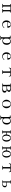

<svg xmlns="http://www.w3.org/2000/svg" viewBox="5648 -6232 703 12040"><g transform="rotate(90 6000.0 -211.5)"><path d="M778 -19Q778 -6 772.5 -2.5Q767 1 755 1Q730 1 705 -0.5Q680 -2 655 -2Q627 -2 599.5 0Q572 2 545 2Q537 2 534.5 -2.5Q532 -7 532 -14Q532 -29 538 -30.5Q544 -32 556 -32Q593 -32 602 -52.5Q611 -73 611 -104V-456Q610 -477 606 -492Q602 -507 576 -507H419Q399 -507 393 -498.5Q387 -490 387 -471Q387 -380 387.5 -288.5Q388 -197 388 -105Q388 -67 399.5 -51Q411 -35 451 -35Q460 -35 467.5 -33Q475 -31 475 -19Q475 -6 470 -2.5Q465 1 453 1Q428 1 402.5 -0.5Q377 -2 352 -2Q323 -2 294.5 0Q266 2 237 2Q223 2 223 -14Q223 -17 224.5 -24.5Q226 -32 231 -32Q276 -32 291.5 -46.5Q307 -61 307 -107V-437Q307 -461 299.5 -483Q292 -505 262 -505Q255 -505 249 -504Q243 -503 236 -503Q230 -503 227.5 -507.5Q225 -512 225 -517Q225 -527 227.5 -534.5Q230 -542 242 -542Q267 -542 292.5 -541Q318 -540 343 -540H650Q676 -540 701.5 -540.5Q727 -541 753 -541Q763 -541 768 -537.5Q773 -534 773 -523Q773 -510 765.5 -508Q758 -506 748 -506Q710 -506 700 -487Q690 -468 690 -435Q690 -353 690.5 -270.5Q691 -188 691 -105Q691 -66 702.5 -50.5Q714 -35 754 -35Q763 -35 770.5 -33Q778 -31 778 -19Z M1624 -355Q1623 -396 1616.5 -434Q1610 -472 1587 -496.5Q1564 -521 1512 -521Q1465 -521 1435.5 -495.5Q1406 -470 1389.5 -431Q1373 -392 1365 -352Q1389 -351 1413.5 -350.5Q1438 -350 1462 -350Q1503 -350 1543.5 -351.5Q1584 -353 1624 -355ZM1741 -124Q1741 -120 1739 -118Q1736 -108 1724 -94Q1712 -80 1698 -67.5Q1684 -55 1675 -49Q1641 -26 1599 -12Q1557 2 1516 2Q1482 2 1439.5 -8.5Q1397 -19 1368 -38Q1311 -76 1285 -136Q1259 -196 1259 -262Q1259 -336 1288.5 -399.5Q1318 -463 1383 -503Q1412 -520 1448.5 -531.5Q1485 -543 1518 -543Q1578 -543 1623.5 -519Q1669 -495 1694.5 -451Q1720 -407 1720 -346Q1720 -330 1712.5 -325Q1705 -320 1690 -320Q1670 -320 1649.5 -321Q1629 -322 1609 -323Q1581 -324 1553 -324.5Q1525 -325 1496 -325Q1462 -325 1428 -325Q1394 -325 1360 -323Q1359 -307 1357.5 -291.5Q1356 -276 1356 -260Q1356 -222 1365.5 -182.5Q1375 -143 1395 -109.5Q1415 -76 1446.5 -55.5Q1478 -35 1522 -35Q1568 -35 1609 -49Q1650 -63 1684 -94Q1694 -103 1701 -113.5Q1708 -124 1718 -133Q1722 -137 1729 -137Q1741 -137 1741 -124Z M2692 -284Q2692 -320 2686.5 -358.5Q2681 -397 2666 -430Q2651 -463 2622.5 -483Q2594 -503 2548 -503Q2516 -503 2485.5 -485.5Q2455 -468 2433.5 -440Q2412 -412 2405 -380Q2402 -365 2402 -349Q2402 -333 2402 -317Q2402 -281 2402 -245.5Q2402 -210 2402 -174Q2402 -140 2419.5 -110.5Q2437 -81 2465.5 -63Q2494 -45 2528 -45Q2580 -45 2612 -66Q2644 -87 2661.5 -122.5Q2679 -158 2685.5 -200Q2692 -242 2692 -284ZM2790 -282Q2790 -157 2724 -83Q2658 -9 2530 -9Q2493 -9 2460.5 -26Q2428 -43 2402 -68V44Q2402 68 2411.5 76.5Q2421 85 2436 85Q2451 85 2469 85Q2479 85 2486.5 88Q2494 91 2494 103Q2494 108 2490.5 113.5Q2487 119 2480 119Q2450 119 2420.5 118Q2391 117 2361 117Q2331 117 2301 118.5Q2271 120 2241 120Q2234 120 2230.5 114Q2227 108 2227 103Q2227 87 2241 86Q2255 85 2266 85Q2290 85 2302 76Q2314 67 2314 41Q2314 22 2314.5 4Q2315 -14 2315 -33V-291Q2315 -329 2315 -367.5Q2315 -406 2313 -444Q2312 -473 2303.5 -477.5Q2295 -482 2269 -482Q2259 -482 2248 -481Q2237 -480 2226 -480Q2210 -480 2210 -493Q2210 -507 2220 -512Q2221 -512 2236 -515Q2251 -518 2274 -522Q2297 -526 2320 -530Q2343 -534 2359.5 -536.5Q2376 -539 2379 -539Q2389 -539 2393 -530Q2395 -527 2396.5 -511Q2398 -495 2400 -478Q2402 -461 2402 -455Q2434 -491 2474.5 -516Q2515 -541 2565 -541Q2638 -541 2688 -504.5Q2738 -468 2764 -409Q2790 -350 2790 -282Z M3624 -355Q3623 -396 3616.5 -434Q3610 -472 3587 -496.5Q3564 -521 3512 -521Q3465 -521 3435.5 -495.5Q3406 -470 3389.5 -431Q3373 -392 3365 -352Q3389 -351 3413.5 -350.5Q3438 -350 3462 -350Q3503 -350 3543.5 -351.5Q3584 -353 3624 -355ZM3741 -124Q3741 -120 3739 -118Q3736 -108 3724 -94Q3712 -80 3698 -67.5Q3684 -55 3675 -49Q3641 -26 3599 -12Q3557 2 3516 2Q3482 2 3439.5 -8.5Q3397 -19 3368 -38Q3311 -76 3285 -136Q3259 -196 3259 -262Q3259 -336 3288.5 -399.5Q3318 -463 3383 -503Q3412 -520 3448.5 -531.5Q3485 -543 3518 -543Q3578 -543 3623.5 -519Q3669 -495 3694.5 -451Q3720 -407 3720 -346Q3720 -330 3712.5 -325Q3705 -320 3690 -320Q3670 -320 3649.5 -321Q3629 -322 3609 -323Q3581 -324 3553 -324.5Q3525 -325 3496 -325Q3462 -325 3428 -325Q3394 -325 3360 -323Q3359 -307 3357.5 -291.5Q3356 -276 3356 -260Q3356 -222 3365.5 -182.5Q3375 -143 3395 -109.5Q3415 -76 3446.5 -55.5Q3478 -35 3522 -35Q3568 -35 3609 -49Q3650 -63 3684 -94Q3694 -103 3701 -113.5Q3708 -124 3718 -133Q3722 -137 3729 -137Q3741 -137 3741 -124Z M4777 -431Q4777 -425 4774.5 -418.5Q4772 -412 4764 -412Q4755 -412 4753 -417.5Q4751 -423 4749 -430Q4740 -462 4730.5 -478Q4721 -494 4704 -499Q4687 -504 4655 -504Q4637 -504 4619 -504Q4601 -504 4584 -502Q4569 -501 4557 -495Q4545 -489 4545 -471V-80Q4545 -56 4553 -46Q4561 -36 4573 -34Q4585 -32 4596.5 -32.5Q4608 -33 4616 -30Q4624 -27 4624 -14Q4624 -2 4619 0Q4614 2 4603 2Q4578 2 4552.5 0Q4527 -2 4501 -2Q4473 -2 4445.5 -0.5Q4418 1 4390 1Q4376 1 4376 -15Q4376 -29 4383 -30.5Q4390 -32 4400 -32Q4440 -32 4449 -49Q4458 -66 4458 -100V-139Q4458 -207 4457.5 -274.5Q4457 -342 4457 -409Q4457 -423 4457.5 -436Q4458 -449 4457 -462Q4454 -494 4426 -498Q4401 -502 4376.5 -503.5Q4352 -505 4327 -505Q4296 -505 4282.5 -491Q4269 -477 4263.5 -459Q4258 -441 4253 -427Q4248 -413 4234 -413Q4227 -413 4225 -418Q4223 -423 4223 -429Q4223 -432 4226 -446.5Q4229 -461 4234 -479Q4239 -497 4243 -513Q4247 -529 4248 -535Q4250 -540 4252.5 -541Q4255 -542 4260 -542Q4280 -542 4299.5 -541Q4319 -540 4338 -539Q4380 -538 4422.5 -538Q4465 -538 4507 -538Q4568 -538 4628 -540Q4688 -542 4749 -542Q4751 -542 4753 -540Q4755 -538 4759 -522.5Q4763 -507 4767 -487.5Q4771 -468 4774 -452Q4777 -436 4777 -431Z M5686 -153Q5686 -198 5666 -224Q5646 -250 5612.5 -260.5Q5579 -271 5539 -271H5491Q5465 -271 5439 -270Q5413 -269 5387 -268V-56Q5387 -44 5397.5 -38.5Q5408 -33 5421.5 -31.5Q5435 -30 5443 -30Q5475 -30 5516.5 -33Q5558 -36 5596.5 -47Q5635 -58 5660.5 -83Q5686 -108 5686 -153ZM5644 -414Q5644 -448 5628 -466.5Q5612 -485 5587 -493Q5562 -501 5534 -502.5Q5506 -504 5481 -504Q5475 -504 5469 -503.5Q5463 -503 5456 -502Q5447 -501 5430.5 -499.5Q5414 -498 5401 -492.5Q5388 -487 5388 -472V-301Q5416 -301 5455.5 -300.5Q5495 -300 5533 -305Q5571 -310 5596 -326Q5616 -340 5630 -365Q5644 -390 5644 -414ZM5788 -156Q5788 -99 5766.5 -67.5Q5745 -36 5709 -21.5Q5673 -7 5629.5 -3.5Q5586 0 5542 0Q5489 0 5435.5 -1Q5382 -2 5329 -2Q5304 -2 5279 0Q5254 2 5228 2Q5212 2 5212 -15Q5212 -33 5225 -33Q5238 -33 5250 -33Q5283 -33 5291.5 -49Q5300 -65 5300 -95Q5300 -188 5299.5 -281Q5299 -374 5299 -468Q5299 -487 5289.5 -494.5Q5280 -502 5266 -503Q5252 -504 5238 -504Q5225 -504 5219.5 -506Q5214 -508 5214 -521Q5214 -534 5222 -536.5Q5230 -539 5240 -539Q5269 -539 5297.5 -538Q5326 -537 5355 -537Q5399 -537 5443 -539.5Q5487 -542 5530 -542Q5561 -542 5597.5 -538.5Q5634 -535 5666.5 -523.5Q5699 -512 5719.5 -488Q5740 -464 5740 -422Q5740 -380 5717.5 -353Q5695 -326 5660.5 -311Q5626 -296 5590 -290Q5619 -287 5653 -279.5Q5687 -272 5718 -257Q5749 -242 5768.5 -217Q5788 -192 5788 -156Z M6663 -264Q6663 -307 6656.5 -351Q6650 -395 6632 -432Q6614 -469 6581 -491.5Q6548 -514 6494 -514Q6444 -514 6412 -490Q6380 -466 6362.5 -427.5Q6345 -389 6338 -345.5Q6331 -302 6331 -262Q6331 -218 6338 -175.5Q6345 -133 6363 -98Q6381 -63 6414.5 -42Q6448 -21 6502 -21Q6554 -21 6586 -43Q6618 -65 6634.5 -101Q6651 -137 6657 -179.5Q6663 -222 6663 -264ZM6767 -261Q6767 -185 6731 -125Q6695 -65 6634 -30Q6573 5 6497 5Q6424 5 6364 -30Q6304 -65 6268.5 -125Q6233 -185 6233 -259Q6233 -316 6253 -366.5Q6273 -417 6308.5 -456Q6344 -495 6393.5 -517.5Q6443 -540 6501 -540Q6586 -540 6645 -504.5Q6704 -469 6735.5 -406Q6767 -343 6767 -261Z M7692 -284Q7692 -320 7686.5 -358.5Q7681 -397 7666 -430Q7651 -463 7622.5 -483Q7594 -503 7548 -503Q7516 -503 7485.5 -485.5Q7455 -468 7433.5 -440Q7412 -412 7405 -380Q7402 -365 7402 -349Q7402 -333 7402 -317Q7402 -281 7402 -245.5Q7402 -210 7402 -174Q7402 -140 7419.5 -110.5Q7437 -81 7465.5 -63Q7494 -45 7528 -45Q7580 -45 7612 -66Q7644 -87 7661.5 -122.5Q7679 -158 7685.5 -200Q7692 -242 7692 -284ZM7790 -282Q7790 -157 7724 -83Q7658 -9 7530 -9Q7493 -9 7460.5 -26Q7428 -43 7402 -68V44Q7402 68 7411.5 76.5Q7421 85 7436 85Q7451 85 7469 85Q7479 85 7486.5 88Q7494 91 7494 103Q7494 108 7490.5 113.5Q7487 119 7480 119Q7450 119 7420.5 118Q7391 117 7361 117Q7331 117 7301 118.5Q7271 120 7241 120Q7234 120 7230.5 114Q7227 108 7227 103Q7227 87 7241 86Q7255 85 7266 85Q7290 85 7302 76Q7314 67 7314 41Q7314 22 7314.5 4Q7315 -14 7315 -33V-291Q7315 -329 7315 -367.5Q7315 -406 7313 -444Q7312 -473 7303.5 -477.5Q7295 -482 7269 -482Q7259 -482 7248 -481Q7237 -480 7226 -480Q7210 -480 7210 -493Q7210 -507 7220 -512Q7221 -512 7236 -515Q7251 -518 7274 -522Q7297 -526 7320 -530Q7343 -534 7359.5 -536.5Q7376 -539 7379 -539Q7389 -539 7393 -530Q7395 -527 7396.5 -511Q7398 -495 7400 -478Q7402 -461 7402 -455Q7434 -491 7474.5 -516Q7515 -541 7565 -541Q7638 -541 7688 -504.5Q7738 -468 7764 -409Q7790 -350 7790 -282Z M8776 -268Q8776 -300 8768.5 -342Q8761 -384 8744.5 -423Q8728 -462 8700 -487.5Q8672 -513 8631 -513Q8590 -513 8562 -487Q8534 -461 8517.5 -421Q8501 -381 8494 -339.5Q8487 -298 8487 -266Q8487 -234 8494 -193Q8501 -152 8517.5 -114Q8534 -76 8562 -51Q8590 -26 8631 -26Q8673 -26 8701.5 -51Q8730 -76 8746 -114Q8762 -152 8769 -193.5Q8776 -235 8776 -268ZM8862 -268Q8862 -199 8837 -137Q8812 -75 8762 -36.5Q8712 2 8635 2Q8566 2 8515.5 -35Q8465 -72 8438 -130.5Q8411 -189 8411 -253H8292V-86Q8292 -55 8298 -43.5Q8304 -32 8319 -30.5Q8334 -29 8360 -29Q8365 -29 8367.5 -24.5Q8370 -20 8370 -15Q8370 -4 8364 -2Q8358 0 8349 0H8155Q8143 0 8143 -11Q8143 -15 8144 -19.5Q8145 -24 8149 -25Q8152 -27 8156.5 -26.5Q8161 -26 8165 -26Q8199 -26 8208 -42Q8217 -58 8217 -88V-452Q8217 -472 8211 -491.5Q8205 -511 8179 -511Q8172 -511 8164.5 -510Q8157 -509 8150 -509Q8139 -509 8139 -521Q8139 -532 8143.5 -535.5Q8148 -539 8158 -539Q8186 -539 8213.5 -538.5Q8241 -538 8269 -538Q8291 -538 8312.5 -539Q8334 -540 8356 -540Q8368 -540 8368 -527Q8368 -514 8360 -511.5Q8352 -509 8341 -509.5Q8330 -510 8318.5 -507Q8307 -504 8299.5 -491Q8292 -478 8292 -449V-288H8412Q8419 -353 8443.5 -411Q8468 -469 8515 -506Q8562 -543 8635 -543Q8693 -543 8736 -520Q8779 -497 8807 -458Q8835 -419 8848.5 -370Q8862 -321 8862 -268Z M9776 -268Q9776 -300 9768.5 -342Q9761 -384 9744.5 -423Q9728 -462 9700 -487.5Q9672 -513 9631 -513Q9590 -513 9562 -487Q9534 -461 9517.5 -421Q9501 -381 9494 -339.5Q9487 -298 9487 -266Q9487 -234 9494 -193Q9501 -152 9517.5 -114Q9534 -76 9562 -51Q9590 -26 9631 -26Q9673 -26 9701.5 -51Q9730 -76 9746 -114Q9762 -152 9769 -193.5Q9776 -235 9776 -268ZM9862 -268Q9862 -199 9837 -137Q9812 -75 9762 -36.5Q9712 2 9635 2Q9566 2 9515.5 -35Q9465 -72 9438 -130.5Q9411 -189 9411 -253H9292V-86Q9292 -55 9298 -43.5Q9304 -32 9319 -30.5Q9334 -29 9360 -29Q9365 -29 9367.5 -24.5Q9370 -20 9370 -15Q9370 -4 9364 -2Q9358 0 9349 0H9155Q9143 0 9143 -11Q9143 -15 9144 -19.5Q9145 -24 9149 -25Q9152 -27 9156.5 -26.5Q9161 -26 9165 -26Q9199 -26 9208 -42Q9217 -58 9217 -88V-452Q9217 -472 9211 -491.5Q9205 -511 9179 -511Q9172 -511 9164.5 -510Q9157 -509 9150 -509Q9139 -509 9139 -521Q9139 -532 9143.5 -535.5Q9148 -539 9158 -539Q9186 -539 9213.5 -538.5Q9241 -538 9269 -538Q9291 -538 9312.5 -539Q9334 -540 9356 -540Q9368 -540 9368 -527Q9368 -514 9360 -511.5Q9352 -509 9341 -509.5Q9330 -510 9318.5 -507Q9307 -504 9299.5 -491Q9292 -478 9292 -449V-288H9412Q9419 -353 9443.5 -411Q9468 -469 9515 -506Q9562 -543 9635 -543Q9693 -543 9736 -520Q9779 -497 9807 -458Q9835 -419 9848.5 -370Q9862 -321 9862 -268Z M10777 -431Q10777 -425 10774.5 -418.5Q10772 -412 10764 -412Q10755 -412 10753 -417.5Q10751 -423 10749 -430Q10740 -462 10730.5 -478Q10721 -494 10704 -499Q10687 -504 10655 -504Q10637 -504 10619 -504Q10601 -504 10584 -502Q10569 -501 10557 -495Q10545 -489 10545 -471V-80Q10545 -56 10553 -46Q10561 -36 10573 -34Q10585 -32 10596.5 -32.5Q10608 -33 10616 -30Q10624 -27 10624 -14Q10624 -2 10619 0Q10614 2 10603 2Q10578 2 10552.5 0Q10527 -2 10501 -2Q10473 -2 10445.5 -0.5Q10418 1 10390 1Q10376 1 10376 -15Q10376 -29 10383 -30.5Q10390 -32 10400 -32Q10440 -32 10449 -49Q10458 -66 10458 -100V-139Q10458 -207 10457.5 -274.5Q10457 -342 10457 -409Q10457 -423 10457.5 -436Q10458 -449 10457 -462Q10454 -494 10426 -498Q10401 -502 10376.5 -503.5Q10352 -505 10327 -505Q10296 -505 10282.5 -491Q10269 -477 10263.5 -459Q10258 -441 10253 -427Q10248 -413 10234 -413Q10227 -413 10225 -418Q10223 -423 10223 -429Q10223 -432 10226 -446.5Q10229 -461 10234 -479Q10239 -497 10243 -513Q10247 -529 10248 -535Q10250 -540 10252.5 -541Q10255 -542 10260 -542Q10280 -542 10299.5 -541Q10319 -540 10338 -539Q10380 -538 10422.5 -538Q10465 -538 10507 -538Q10568 -538 10628 -540Q10688 -542 10749 -542Q10751 -542 10753 -540Q10755 -538 10759 -522.5Q10763 -507 10767 -487.5Q10771 -468 10774 -452Q10777 -436 10777 -431Z M11641 -152Q11641 -207 11619.5 -231Q11598 -255 11562 -261Q11526 -267 11481 -267Q11466 -267 11451 -266Q11436 -265 11421 -264V-54Q11421 -35 11438 -31Q11455 -27 11469 -27Q11511 -27 11550.5 -37Q11590 -47 11615.5 -74Q11641 -101 11641 -152ZM11725 -165Q11725 -110 11698 -73Q11671 -36 11621 -17Q11590 -6 11552.5 -4Q11515 -2 11482 -2Q11458 -2 11434.5 -2.5Q11411 -3 11387 -3Q11362 -3 11337 -1.5Q11312 0 11286 0Q11279 0 11277 -5Q11275 -10 11275 -15Q11275 -26 11288 -26Q11292 -26 11296 -25.5Q11300 -25 11304 -25Q11327 -25 11338.5 -31.5Q11350 -38 11352 -63Q11354 -79 11354 -95Q11354 -111 11354 -126Q11354 -215 11353.5 -305Q11353 -395 11353 -484Q11353 -494 11342.5 -499.5Q11332 -505 11319 -507.5Q11306 -510 11298 -510Q11290 -510 11287 -515Q11284 -520 11284 -527Q11284 -542 11300 -542Q11317 -542 11333.5 -541Q11350 -540 11366 -540Q11396 -540 11426.5 -541Q11457 -542 11487 -542Q11492 -542 11495 -536.5Q11498 -531 11498 -527Q11498 -517 11487 -512Q11483 -511 11477.5 -511Q11472 -511 11467 -511Q11448 -511 11434.5 -505Q11421 -499 11421 -476V-296Q11436 -297 11451 -297.5Q11466 -298 11481 -298L11535 -297Q11566 -297 11599.5 -290Q11633 -283 11661.5 -268Q11690 -253 11707.5 -227.5Q11725 -202 11725 -165Z"/></g></svg>

Font: Kaisei Opti
Style: Regular
Weight: 400
Designer: Font-Kai, 金井和夫
Foundry: KAZUO KANAI
Version: Version 5.003